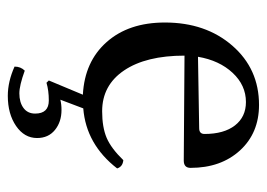

<svg xmlns="http://www.w3.org/2000/svg" viewBox="-115 -362 677 487"><g transform="rotate(90 223.5 -118.5)"><path d="M124 -282.2 305.2 -285.2Q319.8 -285.2 319.8 -298.8Q319.8 -348.1 298.1 -376Q276.4 -403.8 238.8 -403.8Q196.3 -403.8 164.8 -370.1Q133.3 -336.4 124 -282.2ZM189.9 102.1 184.1 96.2 220.2 9.8Q136.2 5.4 86.7 -50.5Q37.1 -106.4 37.1 -198.2Q37.1 -301.8 95.9 -369.4Q154.8 -437 246.1 -437Q317.4 -437 361.6 -388.7Q405.8 -340.3 405.8 -263.2Q405.8 -246.1 387.2 -246.1L121.1 -248Q121.1 -150.4 158.7 -94.7Q196.3 -39.1 262.2 -39.1Q302.7 -39.1 329.6 -50.5Q356.4 -62 386.2 -92.8Q402.8 -91.3 407.2 -77.1Q346.2 1.5 254.9 8.8L232.9 66.9Q244.6 64 258.8 64Q289.1 64 309.6 80.6Q330.1 97.2 330.1 126Q330.1 158.2 299.6 179.2Q269 200.2 223.1 200.2Q187 200.2 148.9 183.1Q148.9 167.5 159.2 157.2Q196.8 170.9 216.8 170.9Q239.7 170.9 253.9 160.4Q268.1 149.9 268.1 130.9Q268.1 96.2 234.9 96.2Q209.5 96.2 189.9 102.1Z"/></g></svg>

Font: Common Serif
Style: Regular
Weight: 400
Designer: Philipp H. Poll, Khaled Hosny
Foundry: Stefan Peev, Context Ltd.
Version: Version 1.026